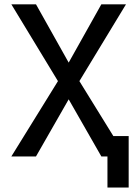

<svg xmlns="http://www.w3.org/2000/svg" viewBox="-20 -713 626 875"><path d="M469.7 141.6H566.4V-92.8H496.6L341.8 -343.3L554.2 -693.4H441.9L293 -427.7L144 -693.4H31.7L244.1 -343.3L31.7 0H144L293 -260.3L441.9 0H469.7Z"/></svg>

Font: Cascadia Code PL
Style: Regular
Weight: 400
Monospace: yes
Designer: Aaron Bell
Foundry: Saja Typeworks
Version: Version 2404.023